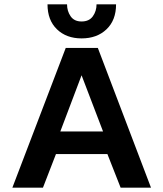

<svg xmlns="http://www.w3.org/2000/svg" viewBox="-20 -865 753 885"><path d="M356 -688Q286 -688 242.5 -730Q199 -772 199 -845H289Q289 -814 305.5 -790Q322 -766 356 -766Q391 -766 408 -790Q425 -814 425 -845H515Q515 -772 471 -730Q427 -688 356 -688ZM37 0 283 -644H431L676 0H536L475 -155H238L178 0ZM258 -259H455L356 -518Z"/></svg>

Font: Kanit Medium
Style: Regular
Weight: 500
Designer: Katatrad Team
Foundry: CadsonDemak
Version: Version 2.000; ttfautohint (v1.8.3)